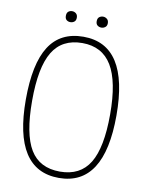

<svg xmlns="http://www.w3.org/2000/svg" viewBox="-95 -940 777 1018"><g transform="rotate(10 293.0 -431.5)"><path d="M293 10Q49 10 49 -369Q49 -562 109 -656Q169 -750 293 -750Q537 -750 537 -369Q537 10 293 10ZM293 -24Q402 -24 452.5 -107Q503 -190 503 -369Q503 -546 451.5 -631Q400 -716 293 -716Q184 -716 133.5 -632.5Q83 -549 83 -369Q83 -189 133 -106.5Q183 -24 293 -24ZM210 -814Q198 -814 189.5 -821Q181 -828 181 -843Q181 -859 189.5 -866Q198 -873 210 -873Q222 -873 231 -865.5Q240 -858 240 -843Q240 -828 231 -821Q222 -814 210 -814ZM377 -814Q365 -814 356 -821Q347 -828 347 -843Q347 -859 356 -866Q365 -873 377 -873Q388 -873 397.5 -865.5Q407 -858 407 -843Q407 -828 397.5 -821Q388 -814 377 -814Z"/></g></svg>

Font: Encode Sans Compressed
Style: Thin
Weight: 100
Designer: Pablo Impallari, Andres Torresi
Foundry: Pablo Impallari, Andres Torresi
Version: Version 1.000; ttfautohint (v1.00) -l 8 -r 50 -G 200 -x 14 -